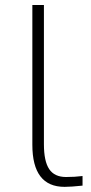

<svg xmlns="http://www.w3.org/2000/svg" viewBox="-20 -724 362 762"><path d="M108.4 -149.4V-704.1H154.3V-151.4Q154.3 -84 175.3 -52.7Q196.3 -21.5 242.2 -21.5Q276.4 -21.5 307.6 -25.4V12.7Q261.7 17.6 236.3 17.6Q108.4 17.6 108.4 -149.4Z"/></svg>

Font: Gothic A1 ExtraLight
Style: Regular
Weight: 275
Designer: HanYang I&C Co.,Ltd.
Foundry: HanYang I&C Co.,Ltd.
Version: Version 2.50